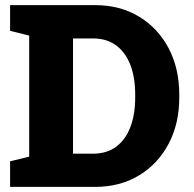

<svg xmlns="http://www.w3.org/2000/svg" viewBox="-20 -731 758 751"><path d="M352.5 0H19.5V-100.1L94.2 -118.2V-591.8L19.5 -610.4V-710.9H352.5Q449.2 -710.9 522.9 -666.5Q597.2 -622.1 639.2 -543Q681.2 -463.9 681.2 -360.8V-349.6Q681.2 -246.6 639.2 -168Q597.2 -88.9 522.9 -44.4Q448.7 0 352.5 0ZM343.8 -580.6H265.6V-129.9H343.8Q397.5 -129.9 434.6 -157.2Q471.2 -184.6 490 -234.1Q508.8 -283.7 508.8 -349.6V-361.3Q508.8 -426.8 490.2 -476.6Q471.2 -525.9 434.6 -553.2Q397.9 -580.6 343.8 -580.6Z"/></svg>

Font: Hanuman Black
Style: Regular
Weight: 900
Designer: Danh Hong
Version: Version 8.002; ttfautohint (v1.8.3)